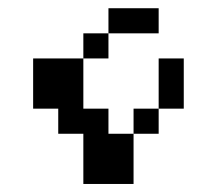

<svg xmlns="http://www.w3.org/2000/svg" viewBox="-20 -458 540 478"><path d="M250 -437.5H375V-375H250ZM187.5 -375H250V-312.5H187.5ZM62.5 -312.5H187.5V-187.5H250V-125H312.5V0H187.5V-125H125V-187.5H62.5ZM375 -312.5H437.5V-187.5H375ZM312.5 -187.5H375V-125H312.5Z"/></svg>

Font: Half Eighties
Style: Regular
Weight: 400
Monospace: yes
Designer: Jayvee Enaguas (HarvettFox96)
Version: 20191127.01dev02